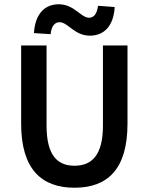

<svg xmlns="http://www.w3.org/2000/svg" viewBox="-20 -867 696 899"><path d="M329 12C482 12 577 -73 577 -288V-654H462V-279C462 -138 408 -91 329 -91C250 -91 198 -138 198 -279V-654H79V-288C79 -73 176 12 329 12ZM401 -700C466 -700 512 -744 517 -834L439 -840C434 -801 419 -784 397 -784C358 -784 328 -847 255 -847C190 -847 144 -802 139 -712L217 -707C221 -746 237 -763 259 -763C298 -763 328 -700 401 -700Z"/></svg>

Font: Source Sans Pro Semibold
Style: Regular
Weight: 600
Designer: Paul D. Hunt
Foundry: Adobe Systems Incorporated
Version: Version 3.006;hotconv 1.0.111;makeotfexe 2.5.65597